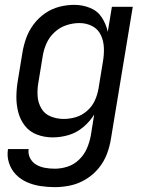

<svg xmlns="http://www.w3.org/2000/svg" viewBox="-20 -558 616 791"><path d="M206 213Q238 213 270.5 206Q303 199 333 181Q363 163 385.5 136Q408 109 420 77.5Q432 46 437 14L527 -530H441L424 -427Q417 -459 399.5 -486Q382 -513 351 -525.5Q320 -538 286 -538Q255 -538 224 -530Q193 -522 165.5 -503Q138 -484 118 -457Q98 -430 87.5 -400Q77 -370 72 -339L54 -229Q48 -195 47.5 -161.5Q47 -128 55 -96.5Q63 -65 82.5 -40Q102 -15 132.5 -3.5Q163 8 197 8Q230 8 262.5 -1.5Q295 -11 322.5 -34Q350 -57 368 -86L354 1Q349 28 338 53.5Q327 79 306 99.5Q285 120 258.5 128.5Q232 137 206 137Q185 137 165.5 133.5Q146 130 129.5 120.5Q113 111 104 93.5Q95 76 98 56H13Q8 85 17 113Q26 141 45.5 161Q65 181 91 192.5Q117 204 146.5 208.5Q176 213 206 213ZM242 -68Q215 -68 189.5 -78Q164 -88 150.5 -111Q137 -134 135 -161.5Q133 -189 138 -217L156 -327Q160 -353 171.5 -379Q183 -405 204.5 -425Q226 -445 253 -454Q280 -463 307 -463Q336 -463 360 -450.5Q384 -438 395.5 -413.5Q407 -389 408 -360.5Q409 -332 404 -304L386 -194Q382 -169 371 -144.5Q360 -120 339 -101.5Q318 -83 293 -75.5Q268 -68 243 -68Z"/></svg>

Font: Iosevka Sparkle Oblique
Style: Regular
Weight: 400
Italic angle: -9°
Designer: Belleve Invis
Foundry: Belleve Invis
Version: Version 4.5.0; ttfautohint (v1.8.3)